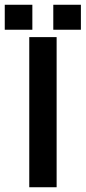

<svg xmlns="http://www.w3.org/2000/svg" viewBox="-69 -787 360 807"><path d="M54 -631H169V0H54ZM155 -662V-767H271V-662ZM-49 -662V-767H67V-662Z"/></svg>

Font: Teko Medium
Style: Regular
Weight: 500
Designer: Manushi Parikh, Jonny Pinhorn
Foundry: Indian Type Foundry
Version: Version 1.106;PS 1.0;hotconv 1.0.78;makeotf.lib2.5.61930; tt